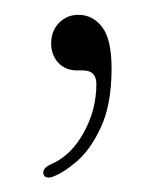

<svg xmlns="http://www.w3.org/2000/svg" viewBox="-20 -98 203 259"><path d="M84.5 -3Q68 -3 58.5 -13.5Q49 -24 49 -39.5Q49 -56 59.5 -67Q70 -78 86 -78Q105 -78 117.8 -61.5Q130.5 -45 130.5 -5.5Q130.5 42 116.5 72.8Q102.5 103.5 83.5 119.8Q64.5 136 49.5 141Q40 143 38.5 136.5Q37 128.5 50 123Q76 111.5 93 80.8Q110 50 110 15.5Q110 -3 92 -3Z"/></svg>

Font: Fraunces 72pt Soft Thin
Style: Regular
Weight: 100
Version: Version 1.000;[b76b70a41]